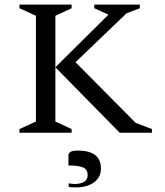

<svg xmlns="http://www.w3.org/2000/svg" viewBox="-20 -580 719 839"><path d="M65 0V-16L137 -49V-511L65 -544V-560H293V-544L222 -511V-49L293 -16V0ZM503 0 222 -286 454 -516 392 -544V-560H591V-544L533 -522L310 -308L573 -43L644 -16V0ZM311 239Q304 239 295 238.5Q286 238 280 236V221Q286 222 293 223Q300 224 305 224Q332 224 347.5 214.5Q363 205 363 185Q363 160 342.5 151.5Q322 143 279 143V99Q279 90 288 84Q297 78 320 78Q421 78 421 156Q421 196 390 217.5Q359 239 311 239Z"/></svg>

Font: Spectral SC
Style: Regular
Weight: 400
Designer: Jean-Baptiste Levee
Foundry: Production Type
Version: Version 2.001